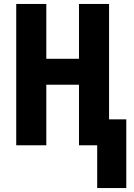

<svg xmlns="http://www.w3.org/2000/svg" viewBox="-20 -734 675 970"><path d="M471 216V0H379V-306H214V0H62V-714H214V-437H379V-714H531V-131H618V216Z"/></svg>

Font: Noto Sans ExtraCondensed ExtraBold
Style: Regular
Weight: 800
Width: 2
Designer: Monotype Design Team
Foundry: Monotype Imaging Inc.
Version: Version 2.013; ttfautohint (v1.8.4.7-5d5b)